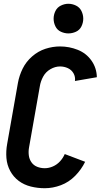

<svg xmlns="http://www.w3.org/2000/svg" viewBox="-20 -989 540 1017"><path d="M342 -812Q322 -812 302.5 -821Q283 -830 273.5 -849.5Q264 -869 264 -890Q264 -911 273.5 -930.5Q283 -950 302.5 -959.5Q322 -969 342 -969Q363 -969 382.5 -959.5Q402 -950 411.5 -930.5Q421 -911 421 -890Q421 -869 411.5 -849.5Q402 -830 382.5 -821Q363 -812 342 -812ZM217 8Q179 8 143 -1Q107 -10 79 -31Q51 -52 34 -83.5Q17 -115 14 -152Q11 -189 18 -227L75 -550Q82 -589 100 -625.5Q118 -662 150 -690Q182 -718 220.5 -730.5Q259 -743 298 -743Q347 -743 392 -725Q437 -707 464.5 -668Q492 -629 493 -580L377 -560Q380 -582 369.5 -600.5Q359 -619 339.5 -628Q320 -637 298 -637Q272 -637 247 -622.5Q222 -608 208.5 -583Q195 -558 191 -532L134 -209Q130 -188 132.5 -167Q135 -146 146.5 -129.5Q158 -113 177 -105.5Q196 -98 217 -98Q239 -98 260.5 -107.5Q282 -117 298 -134.5Q314 -152 323 -173L431 -132Q411 -91 378 -57.5Q345 -24 302.5 -8Q260 8 217 8Z"/></svg>

Font: Iosevka SS08
Style: Bold Italic
Weight: 700
Italic angle: -10°
Monospace: yes
Designer: Belleve Invis
Foundry: Belleve Invis
Version: 2.1.0; ttfautohint (v1.8.2)